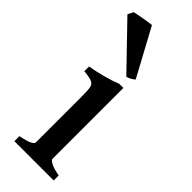

<svg xmlns="http://www.w3.org/2000/svg" viewBox="-240 -718 742 742"><g transform="rotate(45 131.5 -346.5)"><path d="M31.2 0V-27.3Q93.3 -39.6 93.3 -55.7V-303.7Q93.3 -335.4 91.1 -351.3Q88.9 -367.2 76.2 -373.3Q63.5 -379.4 31.2 -382.3V-408.2Q65.4 -414.1 99.4 -423.1Q133.3 -432.1 161.1 -443.4H183.6V-55.7Q183.6 -49.8 198 -41.7Q212.4 -33.7 246.1 -27.3V0ZM194.3 -500Q181.2 -487.8 161.1 -481.9L-6.8 -655.8L4.9 -678.7Q10.7 -680.2 28.3 -683.6Q45.9 -687 64.2 -689.9Q82.5 -692.9 89.8 -693.4Z"/></g></svg>

Font: Namdhinggo Medium
Style: Regular
Weight: 500
Designer: Victor Gaultney
Foundry: SIL International
Version: Version 3.001